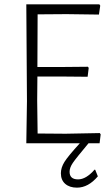

<svg xmlns="http://www.w3.org/2000/svg" viewBox="-20 -659 509 883"><path d="M334 204Q300 204 280 186.5Q260 169 260 138Q260 112 276.5 85.5Q293 59 347 0H101L104 -194L101 -639H437L441 -633L435 -592L286 -594L153 -593L152 -351H277L384 -352L388 -347L383 -306L272 -307H152L151 -197L153 -45L282 -44L439 -47L443 -41L438 0H387Q330 68 315 90Q300 112 300 131Q300 166 339 166Q376 166 415 121L418 122L430 152Q386 204 334 204Z"/></svg>

Font: Alegreya Sans Light
Style: Regular
Weight: 300
Designer: Juan Pablo del Peral
Foundry: Huerta Tipografica
Version: Version 2.007